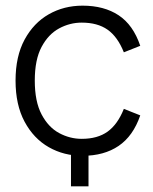

<svg xmlns="http://www.w3.org/2000/svg" viewBox="-20 -539 541 679"><path d="M272 12Q206 12 152.5 -18.5Q99 -49 67 -108.5Q35 -168 35 -254Q35 -340 67 -399Q99 -458 152.5 -488.5Q206 -519 272 -519Q348 -519 399.5 -485Q451 -451 476 -377L418 -354Q396 -409 360.5 -434Q325 -459 269 -459Q227 -459 189 -438.5Q151 -418 127 -373Q103 -328 103 -254Q103 -180 127 -134.5Q151 -89 189 -68.5Q227 -48 269 -48Q325 -48 360.5 -73.5Q396 -99 418 -154L476 -131Q451 -58 399.5 -23Q348 12 272 12ZM231 120V-20H293V120Z"/></svg>

Font: TikTok Sans Light
Style: Regular
Weight: 300
Version: Version 4.000